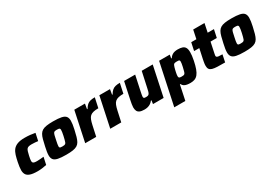

<svg xmlns="http://www.w3.org/2000/svg" viewBox="32 -1650 4023 2841"><g transform="rotate(-30 2044.0 -229.5)"><path d="M230 8Q148 8 103 -8Q58 -24 40.5 -54Q23 -84 23 -126Q23 -151 27.5 -185.5Q32 -220 40 -258Q52 -317 66.5 -365Q81 -413 107.5 -447Q134 -481 181.5 -499.5Q229 -518 306 -518Q355 -518 399.5 -513.5Q444 -509 484 -501L457 -375Q438 -378 407.5 -380.5Q377 -383 350 -383Q319 -383 299.5 -378Q280 -373 268.5 -360Q257 -347 249 -321.5Q241 -296 232 -255Q226 -227 222.5 -207Q219 -187 219 -173Q219 -154 226.5 -144.5Q234 -135 250.5 -131Q267 -127 295 -127Q319 -127 351.5 -129.5Q384 -132 410 -135L383 -10Q346 -2 306.5 3Q267 8 230 8Z M719 8Q629 8 578 -3Q527 -14 506 -41Q485 -68 485 -113Q485 -140 490.5 -175.5Q496 -211 506 -255Q520 -319 532 -364.5Q544 -410 561.5 -440Q579 -470 607 -487Q635 -504 680 -511Q725 -518 792 -518Q882 -518 933.5 -507Q985 -496 1006 -469Q1027 -442 1027 -396Q1027 -369 1022 -334Q1017 -299 1007 -255Q993 -191 980 -145.5Q967 -100 950 -70Q933 -40 905 -23Q877 -6 832 1Q787 8 719 8ZM730 -127Q749 -127 761 -129.5Q773 -132 781 -138.5Q789 -145 794.5 -159Q800 -173 806 -196.5Q812 -220 820 -255Q828 -291 831 -313.5Q834 -336 834 -351Q834 -365 828.5 -371.5Q823 -378 812 -380.5Q801 -383 782 -383Q758 -383 744.5 -379.5Q731 -376 723.5 -363.5Q716 -351 709.5 -325.5Q703 -300 694 -255Q686 -218 682 -195Q678 -172 678 -158Q678 -144 683 -137.5Q688 -131 699.5 -129Q711 -127 730 -127Z M1044 0 1152 -510H1334L1319 -422H1328Q1351 -461 1374.5 -481.5Q1398 -502 1429.5 -510Q1461 -518 1507 -518L1471 -351Q1420 -351 1386 -343Q1352 -335 1330.5 -316.5Q1309 -298 1295.5 -264Q1282 -230 1271 -179L1232 0Z M1472 0 1580 -510H1762L1747 -422H1756Q1779 -461 1802.5 -481.5Q1826 -502 1857.5 -510Q1889 -518 1935 -518L1899 -351Q1848 -351 1814 -343Q1780 -335 1758.5 -316.5Q1737 -298 1723.5 -264Q1710 -230 1699 -179L1660 0Z M2056 8Q2005 8 1976 -4.5Q1947 -17 1935.5 -42Q1924 -67 1924 -104Q1924 -124 1929.5 -156Q1935 -188 1942 -222L2003 -510H2192L2136 -248Q2131 -224 2127 -202.5Q2123 -181 2123 -171Q2123 -158 2127.5 -151.5Q2132 -145 2141 -143Q2150 -141 2164 -141Q2185 -141 2198 -145Q2211 -149 2219 -160Q2227 -171 2233.5 -191.5Q2240 -212 2246 -243L2304 -510H2492L2384 0H2202L2211 -60H2201Q2182 -34 2157.5 -19Q2133 -4 2107.5 2Q2082 8 2056 8Z M2451 199 2601 -510H2783L2773 -450H2783Q2802 -479 2824.5 -493.5Q2847 -508 2871.5 -513Q2896 -518 2921 -518Q2970 -518 3001 -507Q3032 -496 3047.5 -468.5Q3063 -441 3063 -391Q3063 -365 3059.5 -331.5Q3056 -298 3047 -255Q3031 -177 3012.5 -126.5Q2994 -76 2970 -46.5Q2946 -17 2914.5 -5Q2883 7 2842 7Q2811 7 2783.5 2.5Q2756 -2 2735 -15Q2714 -28 2702 -54H2693L2640 199ZM2773 -140Q2794 -140 2807 -142.5Q2820 -145 2828.5 -156Q2837 -167 2843 -190.5Q2849 -214 2859 -255Q2866 -286 2869 -306Q2872 -326 2872 -339Q2872 -354 2867 -360.5Q2862 -367 2850.5 -368.5Q2839 -370 2820 -370Q2802 -370 2790.5 -367.5Q2779 -365 2771.5 -358.5Q2764 -352 2759 -338Q2755 -329 2750 -312.5Q2745 -296 2740.5 -276.5Q2736 -257 2731.5 -237Q2727 -217 2725 -201Q2723 -185 2723 -175Q2723 -154 2733.5 -147Q2744 -140 2773 -140Z M3435 0Q3357 0 3304 -2Q3251 -4 3219 -13.5Q3187 -23 3173 -43.5Q3159 -64 3159 -100Q3159 -114 3160.5 -130.5Q3162 -147 3166 -166Q3170 -185 3174 -208L3210 -375H3121L3150 -510H3238L3269 -658H3462L3431 -510H3538L3509 -375H3402L3364 -194Q3363 -188 3361.5 -180.5Q3360 -173 3359 -166.5Q3358 -160 3358 -156Q3358 -144 3367 -136.5Q3376 -129 3398.5 -126.5Q3421 -124 3461 -124Z M3766 8Q3676 8 3625 -3Q3574 -14 3553 -41Q3532 -68 3532 -113Q3532 -140 3537.5 -175.5Q3543 -211 3553 -255Q3567 -319 3579 -364.5Q3591 -410 3608.5 -440Q3626 -470 3654 -487Q3682 -504 3727 -511Q3772 -518 3839 -518Q3929 -518 3980.5 -507Q4032 -496 4053 -469Q4074 -442 4074 -396Q4074 -369 4069 -334Q4064 -299 4054 -255Q4040 -191 4027 -145.5Q4014 -100 3997 -70Q3980 -40 3952 -23Q3924 -6 3879 1Q3834 8 3766 8ZM3777 -127Q3796 -127 3808 -129.5Q3820 -132 3828 -138.5Q3836 -145 3841.5 -159Q3847 -173 3853 -196.5Q3859 -220 3867 -255Q3875 -291 3878 -313.5Q3881 -336 3881 -351Q3881 -365 3875.5 -371.5Q3870 -378 3859 -380.5Q3848 -383 3829 -383Q3805 -383 3791.5 -379.5Q3778 -376 3770.5 -363.5Q3763 -351 3756.5 -325.5Q3750 -300 3741 -255Q3733 -218 3729 -195Q3725 -172 3725 -158Q3725 -144 3730 -137.5Q3735 -131 3746.5 -129Q3758 -127 3777 -127Z"/></g></svg>

Font: Saira Thin ExtraBold
Style: Italic
Weight: 800
Italic angle: -12°
Version: Version 1.101